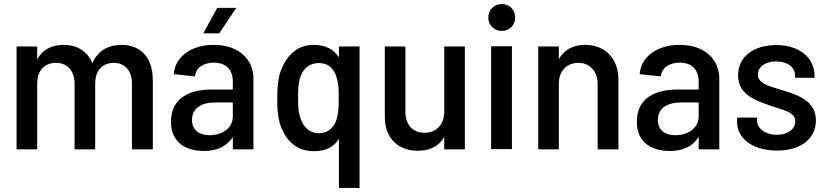

<svg xmlns="http://www.w3.org/2000/svg" viewBox="-20 -739 4091 950"><path d="M633 -325V0H736V-344C736 -453 677 -517 581 -517C518 -517 464 -490 437 -426C414 -484 363 -517 295 -517C238 -517 191 -495 164 -445V-509H62V0H164V-326C164 -390 201 -428 257 -428C312 -428 349 -389 349 -325V0H451V-326C451 -390 487 -428 544 -428C597 -428 633 -389 633 -325Z M1132 -336V-296H1027C901 -296 826 -242 826 -137C826 -31 903 8 989 8C1054 8 1104 -15 1132 -62V0H1234V-349C1234 -447 1160 -517 1037 -517C926 -517 845 -457 840 -372L945 -361C948 -402 985 -429 1038 -429C1101 -429 1132 -391 1132 -336ZM930 -145C930 -203 976 -232 1044 -232H1132V-164C1132 -102 1076 -70 1016 -70C967 -70 930 -95 930 -145ZM986 -574H1065L1149 -700H1055Z M1759 -509H1657V-455C1631 -496 1590 -517 1530 -517C1448 -517 1391 -460 1363 -370C1353 -323 1352 -299 1352 -249C1352 -198 1353 -177 1363 -134C1388 -47 1445 9 1532 9C1592 9 1631 -11 1657 -52V191H1759ZM1455 -254C1455 -298 1456 -323 1463 -347C1474 -395 1508 -427 1558 -427C1608 -427 1637 -394 1648 -347C1655 -324 1656 -299 1656 -254C1656 -207 1654 -181 1648 -158C1637 -112 1607 -80 1558 -80C1510 -80 1479 -112 1466 -157C1457 -180 1455 -206 1455 -254Z M2047 7C2108 7 2152 -16 2178 -61V0H2280V-509H2178V-186C2178 -123 2139 -82 2080 -82C2023 -82 1986 -121 1986 -185V-509H1884V-160C1884 -51 1955 7 2047 7Z M2410 -1H2513V-510H2410ZM2396 -652C2396 -614 2425 -586 2463 -586C2500 -586 2529 -614 2529 -652C2529 -691 2501 -719 2463 -719C2425 -719 2396 -691 2396 -652Z M2643 0H2745V-324C2745 -387 2783 -428 2842 -428C2898 -428 2937 -386 2937 -324V0H3040V-343C3040 -452 2973 -517 2874 -517C2817 -517 2772 -494 2745 -446V-509H2643Z M3437 -336V-296H3332C3206 -296 3131 -242 3131 -137C3131 -31 3208 8 3294 8C3359 8 3409 -15 3437 -62V0H3539V-349C3539 -447 3465 -517 3342 -517C3231 -517 3150 -457 3145 -372L3250 -361C3253 -402 3290 -429 3343 -429C3406 -429 3437 -391 3437 -336ZM3235 -145C3235 -203 3281 -232 3349 -232H3437V-164C3437 -102 3381 -70 3321 -70C3272 -70 3235 -95 3235 -145Z M3825 6C3940 6 4017 -51 4017 -143C4017 -233 3942 -264 3866 -288C3796 -311 3730 -321 3730 -370C3730 -409 3768 -435 3820 -435C3878 -435 3914 -405 3914 -365V-354H4010V-364C4010 -454 3935 -516 3821 -516C3709 -516 3632 -459 3632 -366C3632 -280 3702 -248 3770 -224C3841 -196 3915 -190 3915 -139C3915 -100 3879 -72 3824 -72C3765 -72 3726 -105 3726 -141V-157H3627V-135C3627 -54 3704 6 3825 6Z"/></svg>

Font: Vanilla Cream DemiBold
Style: Regular
Weight: 600
Designer: Jeremy Tribby, Jinavaṁso
Foundry: Tribby Type
Version: Version 1.422;Glyphs 3.1.2 (3151)